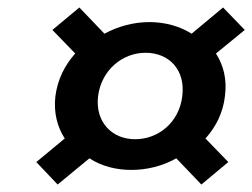

<svg xmlns="http://www.w3.org/2000/svg" viewBox="-20 -586 674 513"><path d="M134 -93 219 -163C251 -142 290 -132 331 -132C372 -132 414 -142 451 -163L518 -93L590 -153L529 -216C557 -247 576 -285 581 -329C587 -374 577 -412 557 -443L634 -506L576 -566L492 -496C460 -516 421 -527 379 -527C338 -527 296 -516 259 -496L192 -566L120 -506L181 -443C153 -412 134 -374 128 -329C123 -285 133 -247 153 -216L77 -153ZM242 -329C251 -399 307 -445 369 -445C432 -445 476 -399 467 -329C459 -260 404 -214 341 -214C279 -214 234 -260 242 -329Z"/></svg>

Font: Falling Sky
Style: ExtObl
Weight: 400
Designer: Paul D. Hunt
Foundry: Adobe Systems Incorporated
Version: Version 1.02